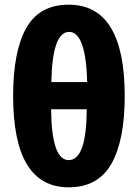

<svg xmlns="http://www.w3.org/2000/svg" viewBox="-20 -789 588 819"><path d="M512 -380Q512 -769 273 -769Q148 -769 92 -669.5Q36 -570 36 -380Q36 10 273 10Q398 10 455 -90Q512 -190 512 -380ZM275 -653Q346 -653 352 -439H199Q203 -653 275 -653ZM273 -106Q200 -106 198 -323H350Q349 -106 273 -106Z"/></svg>

Font: Noto Sans Display SemiCondensed Extra
Style: Regular
Weight: 800
Width: 4
Designer: Monotype Design Team
Foundry: Monotype Imaging Inc.
Version: Version 1.900